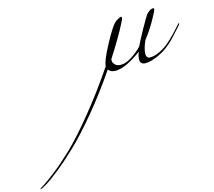

<svg xmlns="http://www.w3.org/2000/svg" viewBox="-981 -656 1947 1747"><g transform="rotate(-15 -7.0 217.0)"><path d="M268 -432 296 -446Q304 -446 306 -443.5Q308 -441 308 -433Q308 -424 286 -382Q230 -272 116 -94Q116 -81 118.5 -68.5Q121 -56 138.5 -40Q156 -24 188 -24Q239 -24 297 -63Q355 -102 392 -142Q414 -190 470 -290.5Q526 -391 540 -408Q575 -446 604 -446Q612 -446 612 -434Q612 -422 565.5 -339.5Q519 -257 462 -184Q428 -110 428 -58Q428 -42 437 -31Q446 -20 460 -20Q505 -20 555 -44Q605 -68 644.5 -102.5Q684 -137 717 -171.5Q750 -206 770.5 -230Q791 -254 794.5 -254Q798 -254 798 -248Q798 -242 696 -132Q623 -56 543 -18Q463 20 411.5 20Q360 20 360 -26Q360 -56 376 -98Q224 16 128 16Q81 16 62 -14Q-69 178 -204 340Q-339 502 -439.5 597.5Q-540 693 -625 760.5Q-710 828 -754.5 854Q-799 880 -805.5 880Q-812 880 -812 877.5Q-812 875 -774.5 852Q-737 829 -658.5 768Q-580 707 -481.5 613.5Q-383 520 -239.5 345.5Q-96 171 52 -48Q52 -94 127 -234Q202 -374 236 -408Q252 -424 268 -432Z"/></g></svg>

Font: Miama
Style: Regular
Weight: 400
Italic angle: 16.5°
Designer: Linus Romer
Foundry: Linus Romer
Version: 0.32